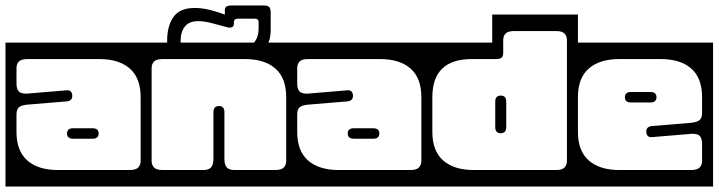

<svg xmlns="http://www.w3.org/2000/svg" viewBox="-40 -659 2616 699"><path d="M-20 -504H512V20H-20ZM472 -305Q472 -375 432.5 -409.5Q393 -444 321 -444H61Q37 -444 28.5 -434.8Q20 -425.5 20 -411V-355Q20 -337 27.2 -327.5Q34.5 -318 56 -318L200 -330Q221.5 -333 223 -312Q224.5 -293 204 -290L59 -278Q38 -276 29 -268.5Q20 -261 20 -242V-179Q20 -109.5 59.5 -74.8Q99 -40 171 -40H431Q455 -40 463.5 -49.5Q472 -59 472 -73ZM319 -173Q319 -154 297 -154H226Q204 -154 204 -173Q204 -192 226 -192H297Q319 -192 319 -173Z M945.5 -552Q945.5 -539 943.8 -526.8Q942 -514.5 937 -504H1042V20H472V-504H568.5V-511Q568.5 -564.5 591.5 -597.2Q614.5 -630 668.5 -630Q697 -630 725.5 -622.5Q754 -615 778.5 -606V-623Q778.5 -639 802.5 -639H921.5Q934.5 -639 940 -633.5Q945.5 -628 945.5 -612ZM617.5 -511V-504H884.5Q901.5 -522.5 901.5 -556V-578Q901.5 -591 888.5 -591H826.5Q811.5 -591 811.5 -578V-571Q811.5 -563 803.8 -559.8Q796 -556.5 782.5 -561Q756.5 -568.5 729.5 -575.2Q702.5 -582 681.5 -582Q648.5 -582 633 -562.2Q617.5 -542.5 617.5 -511ZM553 -444Q529 -444 520.5 -434.8Q512 -425.5 512 -411V-73Q512 -59 520.5 -49.5Q529 -40 553 -40H700Q719 -40 728 -49.2Q737 -58.5 737 -81V-251Q737 -273 757 -273Q777 -273 777 -251V-81Q777 -58.5 785.8 -49.2Q794.5 -40 814 -40H961Q985 -40 993.5 -49.5Q1002 -59 1002 -73V-305Q1002 -375 962.5 -409.5Q923 -444 851 -444Z M1002 -504H1534V20H1002ZM1494 -305Q1494 -375 1454.5 -409.5Q1415 -444 1343 -444H1083Q1059 -444 1050.5 -434.8Q1042 -425.5 1042 -411V-355Q1042 -337 1049.2 -327.5Q1056.5 -318 1078 -318L1222 -330Q1243.5 -333 1245 -312Q1246.5 -293 1226 -290L1081 -278Q1060 -276 1051 -268.5Q1042 -261 1042 -242V-179Q1042 -109.5 1081.5 -74.8Q1121 -40 1193 -40H1453Q1477 -40 1485.5 -49.5Q1494 -59 1494 -73ZM1341 -173Q1341 -154 1319 -154H1248Q1226 -154 1226 -173Q1226 -192 1248 -192H1319Q1341 -192 1341 -173Z M1752 -606H2064V20H1494V-504H1752ZM1678 -444Q1534 -444 1534 -305V-179Q1534 -109.5 1573.5 -74.8Q1613 -40 1685 -40H1983Q2007 -40 2015.5 -49.5Q2024 -59 2024 -73V-513Q2024 -527.5 2015.5 -536.8Q2007 -546 1983 -546H1833Q1809 -546 1800.5 -536.8Q1792 -527.5 1792 -513V-467Q1792 -453.5 1785.8 -448.8Q1779.5 -444 1766 -444ZM1803 -196Q1803 -174 1783 -174Q1763 -174 1763 -196V-289Q1763 -311 1783 -311Q1803 -311 1803 -289Z M2024 -504H2556V20H2024ZM2215 -444Q2143 -444 2103.5 -409.5Q2064 -375 2064 -305V-179Q2064 -109.5 2103.5 -74.8Q2143 -40 2215 -40H2475Q2499 -40 2507.5 -49.5Q2516 -59 2516 -73V-135Q2516 -153 2509 -162.5Q2502 -172 2480 -172L2336 -160Q2314.5 -157 2313 -178Q2311.5 -197 2332 -200L2477 -212Q2498 -214.5 2507 -222Q2516 -229.5 2516 -248V-305Q2516 -375 2476.5 -409.5Q2437 -444 2365 -444ZM2350 -305Q2350 -286 2328 -286H2257Q2235 -286 2235 -305Q2235 -324 2257 -324H2328Q2350 -324 2350 -305Z"/></svg>

Font: Honk Rounded
Style: Regular
Weight: 400
Designer: Noopur Datye & Yesha Goshar
Foundry: Ek Type
Version: Version 1.000